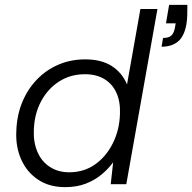

<svg xmlns="http://www.w3.org/2000/svg" viewBox="-20 -757 790 789"><path d="M248 12Q182 12 136 -19Q90 -50 67 -102Q44 -154 47 -217Q49 -282 71 -336Q93 -390 131.5 -430Q170 -470 220.5 -491.5Q271 -513 330 -513Q397 -513 439.5 -485.5Q482 -458 502 -410L557 -720H627L499 0H435L445 -90Q425 -63 397.5 -40Q370 -17 333 -2.5Q296 12 248 12ZM264 -49Q324 -49 369.5 -80.5Q415 -112 443 -167Q471 -222 473 -289Q475 -339 458.5 -375.5Q442 -412 409 -432Q376 -452 329 -452Q270 -452 223.5 -422.5Q177 -393 149 -341Q121 -289 119 -221Q117 -172 134 -132.5Q151 -93 185 -71Q219 -49 264 -49ZM644 -565 650 -601Q673 -601 683.5 -610.5Q694 -620 698 -639L702 -661H662L675 -737H750Q750 -712 749.5 -694Q749 -676 746 -657Q737 -607 711 -586Q685 -565 644 -565Z"/></svg>

Font: DM Sans 17pt Light
Style: Italic
Weight: 300
Italic angle: -10°
Version: Version 4.004;gftools[0.9.30]